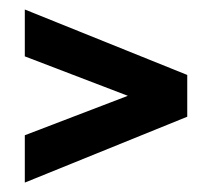

<svg xmlns="http://www.w3.org/2000/svg" viewBox="-20 -478 459 404"><path d="M32.2 -193.4 249 -276.4 32.2 -359.4V-458L374 -320.3V-232.4L32.2 -93.8Z"/></svg>

Font: Dinish Condensed
Style: Bold
Weight: 700
Width: 3
Designer: Bert Driehuis
Foundry: Playbeing
Version: Version 3.006; git-39231f3c-release